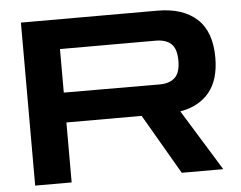

<svg xmlns="http://www.w3.org/2000/svg" viewBox="-51 -777 1055 839"><g transform="rotate(-5 476.5 -357.5)"><path d="M70 0V-715H669Q780 -715 841.5 -659Q903 -603 903 -489Q903 -392 858 -337Q813 -282 730 -268L895 0H713L560 -263H230V0ZM650 -585H230V-394L650 -393Q694 -393 717.5 -415Q741 -437 741 -489Q741 -542 717.5 -563.5Q694 -585 650 -585Z"/></g></svg>

Font: Zen Dots
Style: Regular
Weight: 400
Designer: Yoshimichi Ohira
Foundry: A-1 Corp ZenFonts
Version: Version 1.000; ttfautohint (v1.8.3)